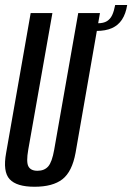

<svg xmlns="http://www.w3.org/2000/svg" viewBox="-31 -726 518 751"><path d="M104 4.5Q175.5 4.5 213.2 -25Q251 -54.5 264.5 -128L360 -675H275L181 -140.5Q172.5 -92 157.5 -75Q142.5 -58 115.5 -58Q89.5 -58 80.2 -75Q71 -92 79.5 -140.5L174 -675H89L-7 -128Q-20.5 -54.5 6.8 -25Q34 4.5 104 4.5ZM351 -635 346 -605Q382 -605 406.8 -616Q431.5 -627 446.2 -649.5Q461 -672 466.5 -706.5H419.5Q415 -682.5 407.8 -667Q400.5 -651.5 387.2 -643.2Q374 -635 351 -635Z"/></svg>

Font: Anybody ExtraCondensed
Style: Italic
Weight: 400
Width: 2
Italic angle: -10°
Version: Version 1.113;gftools[0.9.25]